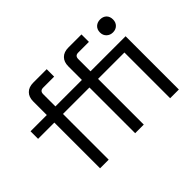

<svg xmlns="http://www.w3.org/2000/svg" viewBox="-132 -974 1247 1247"><g transform="rotate(-45 492.0 -350.0)"><path d="M501 0Q501 -105.5 501 -419.9Q470.7 -419.9 380.9 -419.9Q380.9 -437.5 380.9 -489.3Q411.1 -489.3 501 -489.3Q501 -520.5 501 -614.3Q501 -654.3 523.4 -676.8Q545.9 -700.2 587.9 -700.2Q627.9 -700.2 708 -700.2Q708 -682.6 708 -631.8Q683.6 -631.8 609.4 -631.8Q580.1 -631.8 580.1 -601.6Q580.1 -564.5 580.1 -489.3Q640.6 -489.3 822.3 -489.3Q822.3 -471.7 822.3 -419.9Q761.7 -419.9 580.1 -419.9Q580.1 -315.4 580.1 0Q560.5 0 501 0ZM178.7 0Q178.7 -105.5 178.7 -419.9Q141.6 -419.9 29.3 -419.9Q29.3 -437.5 29.3 -489.3Q66.4 -489.3 178.7 -489.3Q178.7 -520.5 178.7 -614.3Q178.7 -654.3 201.2 -676.8Q223.6 -700.2 265.6 -700.2Q306.6 -700.2 388.7 -700.2Q388.7 -682.6 388.7 -631.8Q363.3 -631.8 288.1 -631.8Q257.8 -631.8 257.8 -601.6Q257.8 -564.5 257.8 -489.3Q289.1 -489.3 380.9 -489.3Q380.9 -471.7 380.9 -419.9Q350.6 -419.9 257.8 -419.9Q257.8 -315.4 257.8 0Q238.3 0 178.7 0ZM822.3 0Q822.3 -122.1 822.3 -489.3Q841.8 -489.3 902.3 -489.3Q902.3 -367.2 902.3 0Q881.8 0 822.3 0ZM862.3 -564.5Q836.9 -564.5 819.3 -581.1Q801.8 -597.7 801.8 -624Q801.8 -651.4 819.3 -668Q836.9 -683.6 862.3 -683.6Q888.7 -683.6 905.3 -668Q921.9 -651.4 921.9 -624Q921.9 -597.7 905.3 -581.1Q888.7 -564.5 862.3 -564.5Z"/></g></svg>

Font: Kadena Space Grotesk
Style: Regular
Weight: 400
Designer: Florian Karsten
Version: Version 2.000